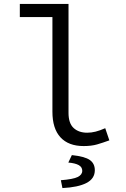

<svg xmlns="http://www.w3.org/2000/svg" viewBox="-20 -732 640 978"><path d="M406 12Q329 12 288 -32.5Q247 -77 247 -163V-645H81V-712H329V-157Q329 -104 355 -80Q381 -56 424 -56Q445 -56 467 -61.5Q489 -67 516 -79L537 -17Q504 -5 475 3.5Q446 12 406 12ZM298 226 290 186Q353 181 376 169.5Q399 158 399 138Q399 119 381 109Q363 99 328 96L346 58Q412 65 437.5 83Q463 101 463 135Q463 178 420.5 200Q378 222 298 226Z"/></svg>

Font: Source Code Pro
Style: Regular
Weight: 400
Monospace: yes
Designer: Paul D. Hunt, Teo Tuominen
Foundry: Adobe Systems Incorporated
Version: Version 1.018;hotconv 1.0.116;makeotfexe 2.5.65601